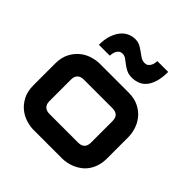

<svg xmlns="http://www.w3.org/2000/svg" viewBox="-200 -925 1082 1082"><g transform="rotate(45 341.0 -384.0)"><path d="M633.8 -178.2Q633.8 -145.5 625.5 -119.4Q617.2 -93.3 603.5 -73.5Q589.8 -53.7 571.8 -39.8Q553.7 -25.9 533.9 -17.1Q514.2 -8.3 493.9 -4.2Q473.6 0 455.6 0H226.6Q200.2 0 168.9 -9.3Q137.7 -18.6 111.1 -39.8Q84.5 -61 66.7 -95Q48.8 -128.9 48.8 -178.2V-350.1Q48.8 -398.9 66.7 -432.9Q84.5 -466.8 111.1 -488Q137.7 -509.3 168.9 -518.6Q200.2 -527.8 226.6 -527.8H455.6Q504.4 -527.8 538.6 -510.3Q572.8 -492.7 593.8 -466.1Q614.7 -439.5 624.3 -408.2Q633.8 -377 633.8 -350.1ZM506.8 -349.1Q506.8 -375.5 493.7 -388.2Q480.5 -400.9 455.6 -400.9H227.5Q202.1 -400.9 189 -387.9Q175.8 -375 175.8 -350.1V-178.2Q175.8 -153.3 189 -140.1Q202.1 -127 227.5 -127H455.6Q481.4 -127 494.1 -140.1Q506.8 -153.3 506.8 -178.2ZM532.7 -767.6Q532.7 -720.7 522.9 -688.5Q513.2 -656.2 496.6 -636.5Q480 -616.7 457.8 -608.2Q435.5 -599.6 410.6 -599.6Q384.3 -599.6 366.2 -608.9Q348.1 -618.2 334 -629.2Q319.8 -640.1 307.1 -649.4Q294.4 -658.7 278.8 -658.7Q264.2 -658.7 255.6 -651.4Q247.1 -644 242.7 -634Q238.3 -624 236.8 -614.3Q235.4 -604.5 234.9 -599.6H148.4Q148.4 -641.1 158.4 -672.6Q168.5 -704.1 185.3 -725.3Q202.1 -746.6 224.4 -757.1Q246.6 -767.6 271.5 -767.6Q294.4 -767.6 311.3 -758.3Q328.1 -749 342.8 -738Q357.4 -727.1 371.3 -718Q385.3 -709 402.8 -709Q417.5 -709 426 -716.3Q434.6 -723.6 439 -733.2Q443.4 -742.7 444.8 -752.4Q446.3 -762.2 446.8 -767.6Z"/></g></svg>

Font: Audiowide
Style: Regular
Weight: 400
Version: Version 1.003